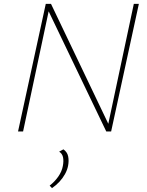

<svg xmlns="http://www.w3.org/2000/svg" viewBox="-20 -678 756 990"><path d="M73 0 216 -658H239L99 0ZM542 0H528L222 -638L227 -658H243L546 -24ZM696 -658 553 0H530L670 -658ZM248 292 236 279Q262 259 280.5 232.5Q299 206 304 178Q309 152 305 133Q301 114 285 104L307 92Q327 106 331.5 128.5Q336 151 331 177Q327 198 315.5 219Q304 240 287 258.5Q270 277 248 292Z"/></svg>

Font: Ysabeau Office Thin
Style: Italic
Weight: 250
Italic angle: -12°
Designer: Christian Thalmann (Catharsis Fonts)
Version: Version 2.001;gftools[0.9.30]; featfreeze: tnum,lnum,ss02